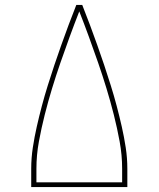

<svg xmlns="http://www.w3.org/2000/svg" viewBox="-20 -755 640 775"><path d="M106 0V-74Q106 -117 112.5 -159.5Q119 -202 128.5 -244Q138 -286 149 -327.5Q160 -369 173 -410.5Q186 -452 199.5 -492.5Q213 -533 227.5 -573.5Q242 -614 257 -654.5Q272 -695 288 -735H312Q328 -695 343 -654.5Q358 -614 372.5 -573.5Q387 -533 400.5 -492.5Q414 -452 427 -410.5Q440 -369 451 -327.5Q462 -286 471.5 -244Q481 -202 487.5 -159.5Q494 -117 494 -74V0ZM127 -19H473V-74Q473 -129 463 -183.5Q453 -238 439.5 -291.5Q426 -345 410 -397.5Q394 -450 376 -502Q358 -554 339 -606Q320 -658 300 -709Q280 -658 261 -606Q242 -554 224 -502Q206 -450 190 -397.5Q174 -345 160.5 -291.5Q147 -238 137 -183.5Q127 -129 127 -74Z"/></svg>

Font: Iosevka Curly Slab ThEx
Style: Regular
Weight: 100
Width: 7
Monospace: yes
Designer: Belleve Invis
Foundry: Belleve Invis
Version: Version 11.1.0; ttfautohint (v1.8.3)